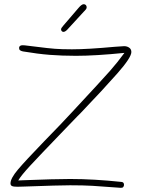

<svg xmlns="http://www.w3.org/2000/svg" viewBox="-20 -914 676 915"><path d="M314 -31Q263 -31 98 -25L63 -24Q44 -24 37 -27.5Q30 -31 30 -40Q30 -64 66 -106.5Q102 -149 189 -239Q276 -328 320 -376Q468 -535 504.5 -576.5Q541 -618 573 -662Q435 -648 342 -648Q276 -648 218 -652.5Q160 -657 89 -669Q80 -671 75.5 -674.5Q71 -678 71 -685Q71 -701 97 -698L155 -691Q209 -684 241.5 -681.5Q274 -679 323 -679Q397 -679 527 -691L572 -694Q587 -694 598 -685Q606 -678 606 -666Q606 -640 540 -565Q474 -490 365 -376Q365 -376 349 -360L271 -279Q167 -171 123.5 -124Q80 -77 67 -54L90 -55Q243 -61 314 -61Q427 -61 559 -47Q571 -46 571 -33Q571 -27 567 -22.5Q563 -18 554 -19Q463 -26 420 -28.5Q377 -31 314 -31ZM271 -774Q271 -780 281 -791L354 -876Q369 -894 379 -894Q385 -894 389 -890Q393 -886 393 -879Q393 -874 389.5 -869.5Q386 -865 383 -862Q380 -859 379 -858L300 -772Q290 -762 282 -762Q278 -762 274.5 -765.5Q271 -769 271 -774Z"/></svg>

Font: Mali ExtraLight
Style: Regular
Weight: 275
Version: Version 1.000; ttfautohint (v1.6)